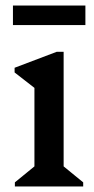

<svg xmlns="http://www.w3.org/2000/svg" viewBox="-20 -677 342 697"><path d="M34 0V-15L105 -73V-358L33 -414V-431L186 -489H211V-73L282 -15V0ZM27 -586V-657H290V-586Z"/></svg>

Font: Platypi
Style: Regular
Weight: 400
Designer: David Sargent
Foundry: Bolt Cutter Type
Version: Version 1.200; ttfautohint (v1.8.4.7-5d5b)